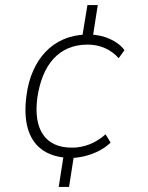

<svg xmlns="http://www.w3.org/2000/svg" viewBox="-20 -627 589 762"><path d="M213 115 233 -13 242 -1Q182 -6 143.5 -35.5Q105 -65 90 -118.5Q75 -172 85 -247Q92 -302 111.5 -346Q131 -390 161 -421.5Q191 -453 231 -470.5Q271 -488 320 -490L305 -473L327 -607H368L347 -472L336 -490Q379 -489 416 -472.5Q453 -456 474 -428L451 -396Q428 -422 396.5 -436Q365 -450 328 -450Q285 -450 251 -435.5Q217 -421 192 -393.5Q167 -366 151 -326.5Q135 -287 128 -238Q116 -143 151.5 -92Q187 -41 266 -41Q302 -41 336 -54.5Q370 -68 399 -94L419 -61Q399 -42 373 -28.5Q347 -15 319 -8Q291 -1 264 0L274 -13L254 115Z"/></svg>

Font: Nunito Sans 10pt SemiCondensed ExtraLight
Style: Italic
Weight: 250
Width: 4
Italic angle: -9°
Designer: Vernon Adams
Foundry: Vernon Adams
Version: Version 3.101;gftools[0.9.27]